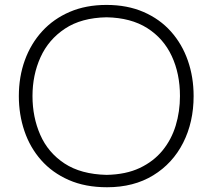

<svg xmlns="http://www.w3.org/2000/svg" viewBox="-20 -766 880 796"><path d="M421.9 -41Q315.4 -43.5 247.3 -88.4Q179.2 -133.3 147 -206.8Q114.7 -280.3 114.7 -367.7Q114.7 -455.1 147.9 -528.6Q181.2 -602.1 249.3 -647.2Q317.4 -692.4 421.9 -694.3Q522.9 -692.4 590.6 -649.4Q658.2 -606.4 692.1 -533.4Q726.1 -460.4 726.1 -367.7Q726.1 -303.7 708.5 -245.6Q690.9 -187.5 653.8 -142.1Q616.7 -96.7 559.3 -69.6Q502 -42.5 421.9 -41ZM423.8 10.3Q534.7 10.3 615.2 -39.1Q695.8 -88.4 739.3 -174.1Q782.7 -259.8 782.7 -367.7Q782.7 -446.3 758.8 -514.9Q734.9 -583.5 688.7 -635.3Q642.6 -687 575.2 -716.3Q507.8 -745.6 421.4 -745.6Q336.4 -745.6 269.3 -716.8Q202.1 -688 155 -636.5Q107.9 -585 83 -516.4Q58.1 -447.8 58.1 -367.7Q58.1 -291 81.3 -222.7Q104.5 -154.3 150.6 -102.1Q196.8 -49.8 265.1 -19.8Q333.5 10.3 423.8 10.3Z"/></svg>

Font: Pinar-VF
Style: Regular
Weight: 300
Designer: Amin Abedi
Version: Version 3.0